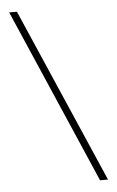

<svg xmlns="http://www.w3.org/2000/svg" viewBox="-56 -809 541 888"><g transform="rotate(-5 214.5 -365.0)"><path d="M409 40H372L21 -770H57Z"/></g></svg>

Font: M PLUS 1 ExtraLight
Style: Regular
Weight: 250
Version: Version 1.001